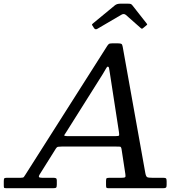

<svg xmlns="http://www.w3.org/2000/svg" viewBox="-70 -994 990 1014"><path d="M-50 -17V-36Q-50 -47 -48 -51Q-46 -55 -35 -55H39Q53 -55 56.2 -59.5Q59.5 -64 64.5 -72L496 -751Q500.5 -758 504.8 -761.5Q509 -765 521.5 -765H554Q567.5 -765 571.8 -761.8Q576 -758.5 578 -747L697.5 -80Q701 -62 707.2 -58.5Q713.5 -55 735 -55H793Q804 -55 807 -51.8Q810 -48.5 810 -37V-17Q810 -6 806.2 -3Q802.5 0 791 0H503Q493.5 0 491.8 -3.5Q490 -7 490 -16.5V-39Q490 -51 493.8 -53Q497.5 -55 509.5 -55H570Q586.5 -55 590.5 -58Q594.5 -61 592 -75L572 -206Q570 -219 563.8 -219.5Q557.5 -220 543 -220H256Q243.5 -220 236.8 -218.8Q230 -217.5 225.5 -210L139 -72Q134 -64 135.8 -59.5Q137.5 -55 153 -55H213Q221.5 -55 225.8 -52.5Q230 -50 230 -41V-19Q230 -6.5 226.5 -3.2Q223 0 210 0H-36Q-47.5 0 -48.8 -3Q-50 -6 -50 -17ZM473.5 -604 281.5 -299Q274 -287 269.8 -281Q265.5 -275 289 -275H538Q557 -275 558.8 -278.5Q560.5 -282 558 -298L510.5 -606Q507.5 -625.5 506 -633.8Q504.5 -642 499 -642Q495 -642 489 -630.5Q483 -619 473.5 -604ZM427 -845 419.5 -857Q415 -862.5 415.8 -864.5Q416.5 -866.5 423 -872L537 -966Q547.5 -974.5 565 -974.5H607.5Q617.5 -974.5 621.5 -972.5Q625.5 -970.5 629 -966L704.5 -870Q707.5 -866.5 707.5 -865Q707.5 -863.5 702.5 -859.5L688 -847.5Q681.5 -842 679.5 -842.2Q677.5 -842.5 672 -847L595 -915Q584 -924.5 570 -915.5L444.5 -842Q434.5 -835.5 427 -845Z"/></svg>

Font: Besley
Style: Italic
Weight: 400
Italic angle: -13°
Designer: Owen Earl
Foundry: indestructible type*
Version: Version 4.000; ttfautohint (v1.8.4.7-5d5b)